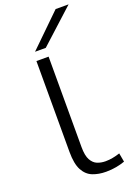

<svg xmlns="http://www.w3.org/2000/svg" viewBox="-184 -1052 769 1126"><g transform="rotate(-20 200.5 -489.0)"><path d="M186 -740V-176Q186 -122 201 -95Q216 -68 239.5 -58.5Q263 -49 291 -49Q314 -49 337 -53.5Q360 -58 381 -65L391 -10Q366 -1 336 4.5Q306 10 273 10Q227 10 190 -4.5Q153 -19 131.5 -58.5Q110 -98 110 -173V-740ZM121 -794 320 -988H401L188 -794Z"/></g></svg>

Font: Georama ExtraExtended Light
Style: Regular
Weight: 300
Width: 8
Designer: Jean-Baptiste Levee
Foundry: Production Type
Version: Version 1.000